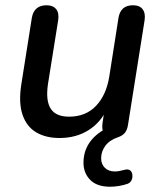

<svg xmlns="http://www.w3.org/2000/svg" viewBox="-20 -515 609 729"><path d="M381 -126 389 -107Q364 -51 316.5 -21Q269 9 206 9Q154 9 117.5 -12.5Q81 -34 65.5 -79.5Q50 -125 61 -195L101 -448Q105 -471 119 -483Q133 -495 157 -495Q181 -495 193 -480.5Q205 -466 201 -439L162 -195Q153 -133 172.5 -102.5Q192 -72 242 -72Q306 -72 345 -113.5Q384 -155 395 -225L430 -448Q434 -471 447.5 -483Q461 -495 485 -495Q510 -495 521.5 -480Q533 -465 529 -438L466 -41Q463 -21 453.5 -10Q444 1 428 6Q396 17 380 38.5Q364 60 364 86Q364 108 378 122Q392 136 416 136Q424 136 432.5 134.5Q441 133 452 130Q466 126 473.5 131.5Q481 137 482.5 148Q484 159 479.5 169Q475 179 464 183Q450 188 432 191Q414 194 398 194Q348 194 322.5 168Q297 142 297 103Q297 61 318.5 28.5Q340 -4 381 -26L372 -14Q369 -21 368.5 -28.5Q368 -36 369 -46Z"/></svg>

Font: Nunito ExtraLight SemiBold
Style: Italic
Weight: 600
Italic angle: -9°
Version: Version 3.602